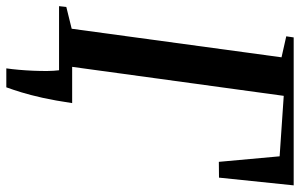

<svg xmlns="http://www.w3.org/2000/svg" viewBox="-195 -592 950 608"><g transform="rotate(90 280.0 -288.0)"><path d="M192.5 167Q195 150 197 127.5Q199 105 200 81.5Q201 58 200.8 36.8Q200.5 15.5 198.5 0L162 -41.5H302.5Q294.5 12.5 285.8 51.8Q277 91 268.5 118.8Q260 146.5 252.5 167ZM-4.5 0 -2 -23 67 -40 157.5 -704.5 91 -719.5 94.5 -743H563L538.5 -506.5L488.5 -506L471 -698.5L279.5 -711.5L187.5 -40L297.5 -23L294.5 0Z"/></g></svg>

Font: Merriweather 120pt Medium
Style: Italic
Weight: 500
Italic angle: -7.8°
Version: Version 2.101